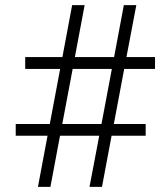

<svg xmlns="http://www.w3.org/2000/svg" viewBox="-20 -731 626 751"><path d="M465.8 -461.4 425.3 -246.1H549.8V-200.2H416.5L378.9 0H330.1L368.2 -200.2H214.8L177.2 0H128.4L166 -200.2H41.5V-246.1H174.8L215.3 -461.4H78.6V-507.8H224.1L262.2 -710.9H311L272.9 -507.8H426.3L464.4 -710.9H513.2L474.6 -507.8H586.4V-461.4ZM417.5 -461.4H264.2L223.6 -246.1H377Z"/></svg>

Font: Heebo Light
Style: Regular
Weight: 300
Designer: Oded Ezer
Foundry: Meir Sadan
Version: Version 2.001; ttfautohint (v1.5.14-ce02) -l 8 -r 50 -G 200 